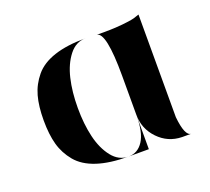

<svg xmlns="http://www.w3.org/2000/svg" viewBox="-84 -541 704 645"><g transform="rotate(-20 268.0 -218.5)"><path d="M498 0H465Q415 -1 380.5 -37Q346 -73 346 -123V-263Q346 -418 313 -421L346 -420L313 -421Q367 -420 406 -424Q445 -428 456 -433L468 -437V-70Q475 0 498 0ZM274 0Q207 0 161.5 -15Q116 -30 91.5 -59.5Q67 -89 57 -125Q47 -161 47 -211.5Q47 -262 57 -298Q67 -334 91.5 -363.5Q116 -393 161.5 -408Q207 -423 274 -423Q239 -423 215 -392.5Q191 -362 180 -315.5Q169 -269 169 -211.5Q169 -154 180 -107.5Q191 -61 215 -30.5Q239 0 274 0ZM274 0Q307 0 326.5 -30Q346 -60 346 -122V0Z"/></g></svg>

Font: Oscilla
Style: Regular
Weight: 400
Designer: Ryan Lin
Version: Version 1.0